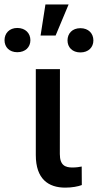

<svg xmlns="http://www.w3.org/2000/svg" viewBox="-77 -840 441 866"><path d="M84.5 -528.3V-140.6C84.5 -32.7 141.1 6.3 217.3 6.3C248.5 6.3 275.4 1 292 -5.4L291.5 -88.9C283.2 -86.9 265.6 -84.5 250 -84.5C217.8 -84.5 192.9 -93.8 192.9 -145L193.4 -528.3ZM-56.6 -658.7C-56.6 -627.4 -34.7 -604.5 1 -604.5C37.6 -604.5 60.1 -627.4 60.1 -658.7C60.1 -689.9 37.6 -713.9 1 -713.9C-34.7 -713.9 -56.6 -689.9 -56.6 -658.7ZM106 -679.7H173.8L232.4 -819.8H127.9ZM227.5 -657.7C227.5 -627 249 -603.5 285.6 -603.5C322.3 -603.5 344.2 -627 344.2 -657.7C344.2 -689 322.3 -712.9 285.6 -712.9C249 -712.9 227.5 -689 227.5 -657.7Z"/></svg>

Font: Bert Sans Medium
Style: Regular
Weight: 500
Designer: Christian Robertson (Google), Cristiano Sobral
Foundry: Google, Cristiano Sobral
Version: Version 3.101